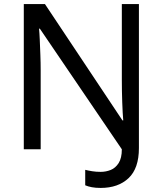

<svg xmlns="http://www.w3.org/2000/svg" viewBox="-20 -734 800 944"><path d="M475 190Q450 190 431.5 186.5Q413 183 399 177V101Q415 105 434 108Q453 111 475 111Q501 111 524.5 101.5Q548 92 563.5 67.5Q579 43 579 0L176 -593H172Q174 -574 175.5 -539Q177 -504 178.5 -464Q180 -424 180 -387V0H97V-714H201L582 -142H586Q583 -174 581 -230.5Q579 -287 579 -342V-714H663V-6Q663 94 612 142Q561 190 475 190Z"/></svg>

Font: Noto Sans Tifinagh Tawellemmet
Style: Regular
Weight: 400
Designer: JamraPatel
Foundry: JamraPatel LLC
Version: Version 2.006; ttfautohint (v1.8.4.7-5d5b)